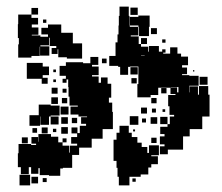

<svg xmlns="http://www.w3.org/2000/svg" viewBox="-20 -627 672 580"><path d="M609 -367V-341H613V-275H591V-237H553V-215H533V-175H487V-161H463V-185H477V-191H463V-215H477V-222H464V-244H486V-252H493V-275H506V-280H492V-306H488V-340H510V-343H495V-362H458V-340H435V-333H395V-373H398V-426H373V-425H367V-401H343V-425H337V-428H310V-458H329V-499H335V-523H338V-550H339V-579H341V-607H369V-579H371V-550H372V-546H398V-520H375V-517H399V-494H406V-486H428V-471H430V-488H460V-471H470V-478H480V-468H473V-465H494V-484H516V-465H527V-456H548V-430H530V-423H545V-403H530V-400H552V-398H580V-368H552V-366H551V-348H552V-366H578V-341H581V-367ZM374 -604H396V-582H374ZM75 -603H95V-583H75ZM35 -493H37V-512H34V-554H35V-583H75V-573H95V-553H76V-544H96V-522H76V-520H102V-516H125V-523H105V-543H125V-553H165V-528H200V-496H228V-450H182V-454H156V-478H154V-464H136V-482H150V-488H130V-513H128V-490H102V-487H129V-459H101V-486H100V-458H75V-453H35ZM400 -546H398V-550H372V-576H398V-580H432V-546H430V-518H400ZM110 -568H120V-558H110ZM436 -542H454V-524H436ZM406 -512H424V-494H406ZM470 -508H480V-498H470ZM417 -459V-460H406V-459ZM309 -317H319V-289H321V-237H290V-208H257V-181H219V-159H198V-120H170V-118H162V-96H128V-98H100V-119H96V-102H74V-122H67V-101H43V-122H34V-164H36V-192H74V-189H89V-193H75V-213H95V-199H96V-222H134V-214H156V-197H169V-187H189V-166H191V-187H213V-193H195V-213H213V-224H196V-242H214V-225H221V-247H240V-253H225V-273H243V-275H217V-281H193V-305H215V-308H190V-335H187V-364H186V-387H181V-377H169V-389H179V-398H160V-428H179V-439H231V-436H253V-455H277V-431H258V-426H278V-400H258V-396H278V-377H285V-393H305V-374H316V-332H309ZM288 -450H302V-436H288ZM124 -374H106V-389H61V-437H109V-426H128V-400H109V-392H124ZM374 -424H396V-402H374ZM141 -417H149V-409H141ZM563 -415H567V-411H563ZM583 -395H607V-371H583ZM393 -391V-375H377V-391ZM149 -379H141V-387H149ZM519 -348V-364H496V-363H515V-348ZM154 -344H136V-362H154ZM467 -361H483V-345H467ZM169 -347V-359H181V-347ZM155 -313H135V-333H155ZM183 -315H167V-331H183ZM437 -331H453V-315H437ZM160 -308V-278H133V-275H128V-250H102V-275H101V-247H69V-279H97V-311H133V-308ZM187 -281H163V-305H187ZM406 -302H424V-284H406ZM451 -299V-287H439V-299ZM479 -297V-289H471V-297ZM398 -250H372V-276H398ZM157 -275V-251H133V-275ZM464 -252V-274H486V-252ZM165 -273H185V-253H165ZM455 -253H435V-273H455ZM197 -255V-271H213V-255ZM421 -269V-257H409V-269ZM425 -165H430V-188H460V-158H437V-155H457V-131H437V-121H428V-100H405V-93H371V-67H339V-93H335V-120H332V-141H323V-205H332V-226H341V-247H369V-226H378V-213H395V-196H408V-183H425ZM185 -223H165V-243H185ZM124 -242V-224H106V-242ZM92 -240V-226H78V-240ZM150 -238V-228H140V-238ZM388 -236V-230H382V-236ZM64 -194H46V-212H64ZM453 -211V-195H437V-211ZM169 -209H181V-197H169ZM71 -67H39V-99H71ZM95 -73H75V-93H95ZM121 -77H109V-89H121ZM390 -78H380V-88H390Z"/></svg>

Font: Rubik-Storm
Style: Regular
Weight: 400
Designer: NaN (generative design), Hubert & Fischer (Rubik source font outlines)
Foundry: NaN, Hubert & Fischer
Version: Version 1.000